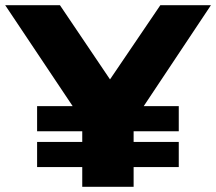

<svg xmlns="http://www.w3.org/2000/svg" viewBox="-40 -720 833 740"><path d="M514 -311H649V-214H475V-173H649V-76H475V0H277V-76H103V-173H277V-214H103V-311H240L-20 -700H191L384 -414L578 -700H773Z"/></svg>

Font: CMG Sans ExtraBold
Style: Regular
Weight: 800
Designer: Julieta Ulanovsky
Foundry: Julieta Ulanovsky
Version: Version 7.200